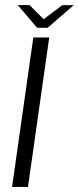

<svg xmlns="http://www.w3.org/2000/svg" viewBox="-20 -739 311 759"><path d="M27.7 0 111.7 -591H174.6L90.6 0ZM126.7 -629.2 50.2 -718.9H96.7L152.6 -663.1L226.2 -718.6H271.4L168.4 -629.2Z"/></svg>

Font: Alumni Sans SC Thin
Style: Italic
Weight: 100
Italic angle: -8°
Designer: Robert E. Leuschke
Foundry: Robert E. Leuschke
Version: Version 1.016